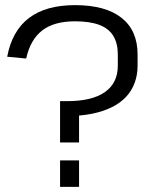

<svg xmlns="http://www.w3.org/2000/svg" viewBox="-20 -728 592 748"><path d="M516 -472Q516 -436 504.5 -405Q493 -374 471 -350.5Q449 -327 416 -310.5Q383 -294 339 -285Q295 -276 242 -276L288 -306V-173H214V-334H242Q339 -334 389 -369.5Q439 -405 439 -472V-516Q439 -559 421.5 -588Q404 -617 367 -631Q330 -645 272 -645Q190 -645 144 -609Q98 -573 82 -500L8 -507Q27 -608 93 -658Q159 -708 272 -708Q391 -708 453.5 -658.5Q516 -609 516 -516ZM288 -103V0H214V-103Z"/></svg>

Font: Pathway Extreme 8pt Thin Light
Style: Regular
Weight: 300
Version: Version 1.001;gftools[0.9.26]